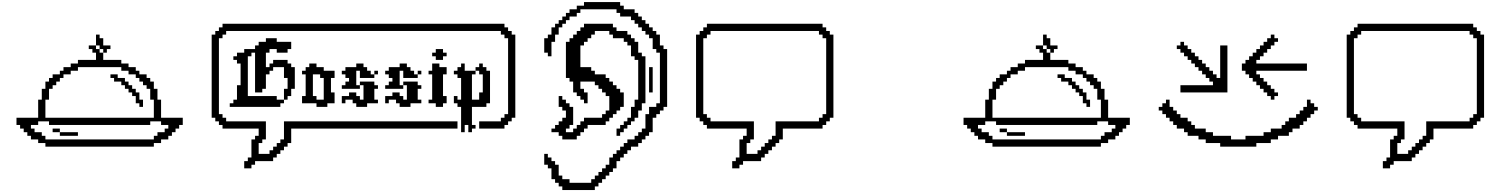

<svg xmlns="http://www.w3.org/2000/svg" viewBox="-20 -1449 14826 1897"><path d="M1500 -71.4H428.6V-107.1H392.9V-142.9H321.4V-178.6H285.7V-214.3H357.1V-250H464.3V-214.3H1464.3V-250H1571.4V-214.3H1642.9V-178.6H1607.1V-142.9H1535.7V-107.1H1500ZM285.7 -107.1V-71.4H357.1V-35.7H428.6V0H1500V-35.7H1571.4V-71.4H1642.9V-107.1H1678.6V-142.9H1714.3V-178.6H1750V-214.3H1785.7V-285.7H1571.4V-464.3H1535.7V-571.4H1500V-642.9H1464.3V-678.6H1428.6V-714.3H1357.1V-750H1321.4V-785.7H1250V-821.4H1178.6V-857.1H1000V-928.6H964.3V-964.3H928.6V-1000H857.1V-964.3H892.9V-928.6H928.6V-857.1H750V-821.4H678.6V-785.7H607.1V-750H571.4V-714.3H500V-678.6H464.3V-642.9H428.6V-571.4H392.9V-464.3H357.1V-285.7H142.9V-214.3H178.6V-178.6H214.3V-142.9H250V-107.1ZM428.6 -285.7V-464.3H464.3V-571.4H500V-607.1H535.7V-642.9H571.4V-678.6H607.1V-714.3H678.6V-750H750V-785.7H1178.6V-750H1250V-714.3H1321.4V-678.6H1357.1V-642.9H1392.9V-607.1H1428.6V-571.4H1464.3V-464.3H1500V-285.7ZM571.4 -178.6H500V-142.9H571.4ZM571.4 -142.9V-107.1H750V-142.9ZM1000 -964.3V-928.6H1035.7V-964.3H1071.4V-1000H1000V-1071.4H964.3V-1107.1H928.6V-1000H964.3V-964.3ZM1357.1 -428.6V-392.9H1392.9V-464.3H1357.1V-535.7H1321.4V-571.4H1285.7V-607.1H1250V-642.9H1214.3V-678.6H1142.9V-714.3H1071.4V-678.6H1107.1V-642.9H1178.6V-607.1H1214.3V-571.4H1250V-535.7H1285.7V-500H1321.4V-428.6Z M2392.9 142.9V214.3H2464.3V178.6H2500V142.9H2678.6V107.1H2714.3V71.4H2750V35.7H2785.7V0H2821.4V-35.7H2857.1V-178.6H4500V-250H2785.7V-71.4H2750V-35.7H2714.3V0H2678.6V35.7H2642.9V71.4H2535.7V-35.7H2571.4V-71.4H2607.1V-250H2214.3V-285.7H2178.6V-321.4H2142.9V-1071.4H2178.6V-1107.1H2214.3V-1142.9H4928.6V-1107.1H4964.3V-1071.4H5000V-321.4H4964.3V-285.7H4928.6V-250H4714.3V-178.6H4964.3V-214.3H5000V-250H5035.7V-285.7H5071.4V-1107.1H5035.7V-1142.9H5000V-1178.6H4964.3V-1214.3H2178.6V-1178.6H2142.9V-1142.9H2107.1V-1107.1H2071.4V-285.7H2107.1V-250H2142.9V-214.3H2178.6V-178.6H2535.7V-107.1H2500V-71.4H2464.3V107.1H2428.6V142.9ZM2250 -428.6V-392.9H2750V-428.6H2785.7V-464.3H2714.3V-500H2428.6V-892.9H2464.3V-928.6H2500V-535.7H2571.4V-571.4H2607.1V-714.3H2642.9V-750H2678.6V-785.7H2785.7V-678.6H2821.4V-571.4H2785.7V-464.3H2821.4V-500H2857.1V-571.4H2892.9V-785.7H2857.1V-821.4H2821.4V-857.1H2678.6V-821.4H2642.9V-785.7H2607.1V-928.6H2642.9V-964.3H2714.3V-928.6H2821.4V-964.3H2857.1V-1035.7H2714.3V-1071.4H2607.1V-1035.7H2535.7V-1000H2500V-964.3H2392.9V-928.6H2321.4V-892.9H2285.7V-857.1H2321.4V-821.4H2357.1V-607.1H2321.4V-464.3H2285.7V-428.6ZM3000 -500H2964.3V-428.6H3107.1V-392.9H3214.3V-428.6H3285.7V-535.7H3250V-678.6H3285.7V-750H3178.6V-785.7H3107.1V-821.4H3035.7V-785.7H3000V-750H2964.3V-714.3H3000ZM3107.1 -464.3V-500H3071.4V-714.3H3142.9V-678.6H3178.6V-464.3ZM3428.6 -500H3357.1V-428.6H3392.9V-464.3H3464.3V-428.6H3500V-392.9H3607.1V-428.6H3714.3V-464.3H3678.6V-571.4H3714.3V-607.1H3678.6V-642.9H3535.7V-607.1H3571.4V-464.3H3535.7V-500H3500V-535.7H3428.6ZM3357.1 -607.1V-571.4H3535.7V-607.1H3500V-750H3535.7V-678.6H3678.6V-714.3H3642.9V-750H3607.1V-785.7H3571.4V-821.4H3500V-785.7H3392.9V-750H3357.1V-714.3H3392.9V-678.6H3428.6V-642.9H3392.9V-607.1ZM3678.6 -750V-714.3H3714.3V-750ZM3857.1 -500H3785.7V-428.6H3821.4V-464.3H3892.9V-428.6H3928.6V-392.9H4035.7V-428.6H4142.9V-464.3H4107.1V-571.4H4142.9V-607.1H4107.1V-642.9H3964.3V-607.1H4000V-464.3H3964.3V-500H3928.6V-535.7H3857.1ZM3785.7 -607.1V-571.4H3964.3V-607.1H3928.6V-750H3964.3V-678.6H4107.1V-714.3H4071.4V-750H4035.7V-785.7H4000V-821.4H3928.6V-785.7H3821.4V-750H3785.7V-714.3H3821.4V-678.6H3857.1V-642.9H3821.4V-607.1ZM4107.1 -750V-714.3H4142.9V-750ZM4250 -821.4V-750H4214.3V-714.3H4250V-464.3H4214.3V-428.6H4285.7V-392.9H4357.1V-428.6H4392.9V-500H4357.1V-714.3H4392.9V-785.7H4321.4V-821.4ZM4250 -928.6V-892.9H4285.7V-857.1H4357.1V-892.9H4392.9V-928.6H4357.1V-964.3H4285.7V-928.6ZM4571.4 -750V-821.4H4535.7V-785.7H4500V-750H4464.3V-714.3H4500V-678.6H4535.7V-464.3H4500V-500H4464.3V-428.6H4500V-392.9H4535.7V-142.9H4571.4V-214.3H4607.1V-142.9H4642.9V-178.6H4678.6V-214.3H4642.9V-392.9H4785.7V-428.6H4821.4V-750H4785.7V-785.7H4750V-821.4H4714.3V-785.7H4678.6V-750H4714.3V-714.3H4750V-535.7H4714.3V-464.3H4642.9V-714.3H4678.6V-750Z M5357.1 71.4V178.6H5392.9V214.3H5428.6V321.4H5464.3V357.1H5500V392.9H5535.7V428.6H5857.1V392.9H5892.9V357.1H5928.6V321.4H5964.3V285.7H6000V250H6035.7V214.3H6071.4V142.9H6107.1V107.1H6142.9V71.4H6178.6V35.7H6214.3V0H6285.7V-35.7H6321.4V-71.4H6357.1V-107.1H6392.9V-142.9H6428.6V-285.7H6464.3V-321.4H6500V-357.1H6535.7V-392.9H6571.4V-964.3H6535.7V-1000H6500V-1107.1H6464.3V-1142.9H6428.6V-1178.6H6392.9V-1214.3H6357.1V-1250H6321.4V-1285.7H6285.7V-1321.4H6250V-1357.1H6142.9V-1392.9H6107.1V-1428.6H5750V-1392.9H5678.6V-1357.1H5607.1V-1321.4H5571.4V-1285.7H5535.7V-1250H5500V-1214.3H5464.3V-1178.6H5428.6V-1107.1H5392.9V-1071.4H5357.1V-928.6H5392.9V-892.9H5428.6V-1035.7H5464.3V-1107.1H5500V-1178.6H5535.7V-1214.3H5571.4V-1250H5607.1V-1285.7H5678.6V-1321.4H5714.3V-1357.1H6071.4V-1321.4H6107.1V-1285.7H6214.3V-1250H6250V-1214.3H6285.7V-1178.6H6321.4V-1142.9H6357.1V-1107.1H6392.9V-1071.4H6428.6V-964.3H6464.3V-928.6H6500V-428.6H6464.3V-392.9H6392.9V-321.4H6357.1V-178.6H6321.4V-142.9H6285.7V-107.1H6250V-71.4H6178.6V-35.7H6142.9V0H6107.1V35.7H6071.4V71.4H6035.7V107.1H6000V178.6H5964.3V214.3H5928.6V250H5892.9V285.7H5857.1V321.4H5821.4V357.1H5607.1V321.4H5535.7V285.7H5500V178.6H5464.3V142.9H5428.6V107.1H5392.9V71.4ZM5571.4 -1035.7V-678.6H5607.1V-642.9H5642.9V-535.7H5678.6V-500H5714.3V-464.3H5750V-428.6H5785.7V-535.7H5750V-571.4H5714.3V-642.9H5857.1V-607.1H5892.9V-571.4H5928.6V-535.7H5964.3V-500H6000V-357.1H5964.3V-321.4H5928.6V-285.7H5750V-250H5714.3V-214.3H5678.6V-178.6H5642.9V-142.9H5571.4V-178.6H5607.1V-214.3H5642.9V-392.9H5607.1V-428.6H5571.4V-464.3H5535.7V-500H5500V-392.9H5535.7V-357.1H5571.4V-285.7H5535.7V-250H5500V-214.3H5464.3V-178.6H5428.6V-142.9H5500V-107.1H5535.7V-71.4H5678.6V-107.1H5714.3V-142.9H5750V-178.6H5785.7V-214.3H5964.3V-250H6000V-285.7H6035.7V-321.4H6071.4V-357.1H6107.1V-392.9H6142.9V-535.7H6107.1V-571.4H6071.4V-607.1H6035.7V-642.9H6000V-678.6H5964.3V-714.3H5857.1V-750H5821.4V-785.7H5714.3V-1000H5750V-1035.7H5785.7V-1071.4H5821.4V-1107.1H5857.1V-1142.9H6000V-1107.1H6035.7V-1071.4H6142.9V-1035.7H6178.6V-1000H6214.3V-892.9H6250V-857.1H6285.7V-464.3H6250V-392.9H6214.3V-285.7H6178.6V-250H6142.9V-214.3H6107.1V-178.6H6071.4V-107.1H6107.1V-142.9H6142.9V-178.6H6178.6V-214.3H6214.3V-250H6250V-285.7H6285.7V-357.1H6321.4V-428.6H6357.1V-892.9H6321.4V-928.6H6285.7V-1035.7H6250V-1071.4H6214.3V-1107.1H6178.6V-1142.9H6071.4V-1178.6H6035.7V-1214.3H5750V-1178.6H5714.3V-1142.9H5678.6V-1107.1H5642.9V-1071.4H5607.1V-1035.7ZM6392.9 -785.7V-535.7H6428.6V-785.7Z M7214.3 142.9V214.3H7285.7V178.6H7321.4V142.9H7500V107.1H7535.7V71.4H7571.4V35.7H7607.1V0H7642.9V-35.7H7678.6V-71.4H7714.3V-178.6H8107.1V-214.3H8142.9V-250H8178.6V-285.7H8214.3V-1107.1H8178.6V-1142.9H8142.9V-1178.6H8107.1V-1214.3H6964.3V-1178.6H6928.6V-1142.9H6892.9V-1107.1H6857.1V-285.7H6892.9V-250H6928.6V-214.3H6964.3V-178.6H7357.1V-107.1H7321.4V-71.4H7285.7V107.1H7250V142.9ZM7357.1 71.4V-35.7H7392.9V-71.4H7428.6V-250H7000V-285.7H6964.3V-321.4H6928.6V-1071.4H6964.3V-1107.1H7000V-1142.9H8071.4V-1107.1H8107.1V-1071.4H8142.9V-321.4H8107.1V-285.7H8071.4V-250H7642.9V-107.1H7607.1V-71.4H7571.4V-35.7H7535.7V0H7500V35.7H7464.3V71.4Z M10857.1 -71.4H9785.7V-107.1H9750V-142.9H9678.6V-178.6H9642.9V-214.3H9714.3V-250H9821.4V-214.3H10821.4V-250H10928.6V-214.3H11000V-178.6H10964.3V-142.9H10892.9V-107.1H10857.1ZM9642.9 -107.1V-71.4H9714.3V-35.7H9785.7V0H10857.1V-35.7H10928.6V-71.4H11000V-107.1H11035.7V-142.9H11071.4V-178.6H11107.1V-214.3H11142.9V-285.7H10928.6V-464.3H10892.9V-571.4H10857.1V-642.9H10821.4V-678.6H10785.7V-714.3H10714.3V-750H10678.6V-785.7H10607.1V-821.4H10535.7V-857.1H10357.1V-928.6H10321.4V-964.3H10285.7V-1000H10214.3V-964.3H10250V-928.6H10285.7V-857.1H10107.1V-821.4H10035.7V-785.7H9964.3V-750H9928.6V-714.3H9857.1V-678.6H9821.4V-642.9H9785.7V-571.4H9750V-464.3H9714.3V-285.7H9500V-214.3H9535.7V-178.6H9571.4V-142.9H9607.1V-107.1ZM9785.7 -285.7V-464.3H9821.4V-571.4H9857.1V-607.1H9892.9V-642.9H9928.6V-678.6H9964.3V-714.3H10035.7V-750H10107.1V-785.7H10535.7V-750H10607.1V-714.3H10678.6V-678.6H10714.3V-642.9H10750V-607.1H10785.7V-571.4H10821.4V-464.3H10857.1V-285.7ZM9928.6 -178.6H9857.1V-142.9H9928.6ZM9928.6 -142.9V-107.1H10107.1V-142.9ZM10357.1 -964.3V-928.6H10392.9V-964.3H10428.6V-1000H10357.1V-1071.4H10321.4V-1107.1H10285.7V-1000H10321.4V-964.3ZM10714.3 -428.6V-392.9H10750V-464.3H10714.3V-535.7H10678.6V-571.4H10642.9V-607.1H10607.1V-642.9H10571.4V-678.6H10500V-714.3H10428.6V-678.6H10464.3V-642.9H10535.7V-607.1H10571.4V-571.4H10607.1V-535.7H10642.9V-500H10678.6V-428.6Z M11892.9 -71.4V-35.7H12035.7V0H12392.9V-35.7H12535.7V-71.4H12607.1V-107.1H12714.3V-142.9H12750V-178.6H12821.4V-214.3H12857.1V-250H12892.9V-285.7H12928.6V-321.4H12964.3V-357.1H13000V-392.9H12964.3V-428.6H12928.6V-464.3H12892.9V-392.9H12857.1V-357.1H12821.4V-321.4H12785.7V-285.7H12714.3V-250H12678.6V-214.3H12642.9V-178.6H12535.7V-142.9H12464.3V-107.1H12285.7V-71.4H12142.9V-107.1H11964.3V-142.9H11892.9V-178.6H11785.7V-214.3H11750V-250H11714.3V-285.7H11642.9V-321.4H11607.1V-357.1H11571.4V-392.9H11535.7V-464.3H11500V-428.6H11464.3V-392.9H11428.6V-357.1H11464.3V-321.4H11500V-285.7H11535.7V-250H11571.4V-214.3H11607.1V-178.6H11678.6V-142.9H11714.3V-107.1H11821.4V-71.4ZM11642.9 -607.1V-535.7H12107.1V-1000H12035.7V-678.6H12000V-714.3H11964.3V-750H11928.6V-785.7H11892.9V-821.4H11857.1V-857.1H11821.4V-892.9H11785.7V-928.6H11750V-964.3H11714.3V-1000H11678.6V-1035.7H11642.9V-1000H11607.1V-964.3H11642.9V-928.6H11678.6V-892.9H11714.3V-857.1H11750V-821.4H11785.7V-785.7H11821.4V-750H11857.1V-714.3H11892.9V-678.6H11928.6V-642.9H11964.3V-607.1ZM12250 -821.4V-750H12285.7V-714.3H12321.4V-678.6H12357.1V-642.9H12392.9V-607.1H12428.6V-571.4H12464.3V-535.7H12500V-500H12535.7V-464.3H12571.4V-500H12607.1V-535.7H12571.4V-571.4H12535.7V-607.1H12500V-642.9H12464.3V-678.6H12428.6V-714.3H12392.9V-750H12892.9V-821.4H12392.9V-857.1H12428.6V-892.9H12464.3V-928.6H12500V-964.3H12535.7V-1000H12571.4V-1035.7H12607.1V-1071.4H12571.4V-1107.1H12535.7V-1071.4H12500V-1035.7H12464.3V-1000H12428.6V-964.3H12392.9V-928.6H12357.1V-892.9H12321.4V-857.1H12285.7V-821.4Z M13642.9 142.9V214.3H13714.3V178.6H13750V142.9H13928.6V107.1H13964.3V71.4H14000V35.7H14035.7V0H14071.4V-35.7H14107.1V-71.4H14142.9V-178.6H14535.7V-214.3H14571.4V-250H14607.1V-285.7H14642.9V-1107.1H14607.1V-1142.9H14571.4V-1178.6H14535.7V-1214.3H13392.9V-1178.6H13357.1V-1142.9H13321.4V-1107.1H13285.7V-285.7H13321.4V-250H13357.1V-214.3H13392.9V-178.6H13785.7V-107.1H13750V-71.4H13714.3V107.1H13678.6V142.9ZM13785.7 71.4V-35.7H13821.4V-71.4H13857.1V-250H13428.6V-285.7H13392.9V-321.4H13357.1V-1071.4H13392.9V-1107.1H13428.6V-1142.9H14500V-1107.1H14535.7V-1071.4H14571.4V-321.4H14535.7V-285.7H14500V-250H14071.4V-107.1H14035.7V-71.4H14000V-35.7H13964.3V0H13928.6V35.7H13892.9V71.4Z"/></svg>

Font: Gossip Icons High Pixel
Style: Regular
Weight: 500
Designer: Deborah Khodanovich
Version: Version 1.001;Glyphs 3.3.1 (3343)